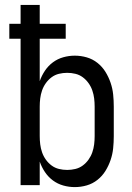

<svg xmlns="http://www.w3.org/2000/svg" viewBox="-20 -755 540 783"><path d="M285 8Q261 8 238 1.5Q215 -5 196 -19Q177 -33 163.5 -53Q150 -73 142 -96V0H64V-597H18V-658H64V-735H142V-658H248V-597H142V-424Q150 -447 163.5 -467Q177 -487 196 -501Q215 -515 238 -521.5Q261 -528 285 -528Q310 -528 334 -521Q358 -514 377.5 -498.5Q397 -483 410 -462Q423 -441 431 -417.5Q439 -394 441.5 -369.5Q444 -345 444 -320V-200Q444 -175 441.5 -150.5Q439 -126 431 -102.5Q423 -79 410 -58Q397 -37 377.5 -21.5Q358 -6 334 1Q310 8 285 8ZM254 -62Q271 -62 287.5 -66Q304 -70 317.5 -80Q331 -90 341 -104Q351 -118 356.5 -134Q362 -150 364 -166.5Q366 -183 366 -200V-320Q366 -337 364 -353.5Q362 -370 356.5 -386Q351 -402 341 -416Q331 -430 317.5 -440Q304 -450 287.5 -454Q271 -458 254 -458Q237 -458 220.5 -454Q204 -450 190.5 -440Q177 -430 167 -416Q157 -402 151.5 -386Q146 -370 144 -353.5Q142 -337 142 -320V-200Q142 -183 144 -166.5Q146 -150 151.5 -134Q157 -118 167 -104Q177 -90 190.5 -80Q204 -70 220.5 -66Q237 -62 254 -62Z"/></svg>

Font: Iosevka Fixed
Style: Regular
Weight: 400
Monospace: yes
Designer: Belleve Invis
Foundry: Belleve Invis
Version: Version 33.2.4